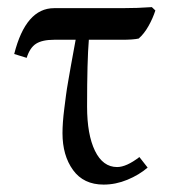

<svg xmlns="http://www.w3.org/2000/svg" viewBox="-20 -511 472 534"><path d="M268.1 2.4Q212.4 2.4 183.1 -38.1Q153.8 -78.6 153.8 -140.6Q153.8 -154.8 155 -171.6Q156.2 -188.5 158.9 -209.7Q161.6 -231 163.6 -246.3Q165.5 -261.7 170.2 -288.1Q174.8 -314.5 176.8 -325.9Q178.7 -337.4 184.1 -366Q189.5 -394.5 190.4 -400.4H130.4Q97.7 -400.4 80.3 -389.4Q63 -378.4 54.2 -350.1L19.5 -360.8Q51.8 -488.3 130.4 -488.3H318.8V-400.4H227.1Q222.2 -342.3 222.2 -214.4Q222.2 -136.7 244.1 -91.6Q266.1 -46.4 305.7 -46.4Q331.5 -46.4 367.7 -74.2L390.6 -44.9Q366.7 -24.4 334.2 -11Q301.8 2.4 268.1 2.4ZM318.8 -400.4V-488.3Q363.3 -488.3 402.3 -491.2L412.1 -481.9Q405.3 -460.4 393.1 -438.7Q380.9 -417 365.7 -403.8Q350.6 -400.4 318.8 -400.4Z"/></svg>

Font: Flanker
Style: Regular
Weight: 400
Designer: Flanker
Foundry: Flanker
Version: Version 2.027